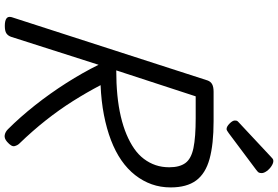

<svg xmlns="http://www.w3.org/2000/svg" viewBox="-212 -1014 1241 858"><g transform="rotate(90 409.0 -585.5)"><path d="M96 14Q74 14 63.5 7Q53 0 57 -16L340 -892Q345 -906 357 -912.5Q369 -919 391 -919H522Q625 -919 690.5 -901Q756 -883 787 -841Q818 -799 818 -727Q818 -682 804 -642.5Q790 -603 763 -568.5Q736 -534 697 -507Q658 -480 607 -460.5Q556 -441 494.5 -429Q433 -417 361 -414Q394 -351 432.5 -290Q471 -229 518 -169.5Q565 -110 622 -51Q630 -43 633.5 -29.5Q637 -16 614 4Q599 17 584.5 14.5Q570 12 558 0Q504 -54 451 -121Q398 -188 351.5 -261Q305 -334 270 -405L145 -14Q140 0 129.5 7Q119 14 96 14ZM295 -484Q354 -484 405.5 -489Q457 -494 501.5 -504.5Q546 -515 581.5 -530Q617 -545 644.5 -564Q672 -583 690.5 -607.5Q709 -632 718.5 -660Q728 -688 728 -721Q728 -767 709 -793Q690 -819 642 -829Q594 -839 508 -839H411ZM557 -977Q546 -977 532.5 -990.5Q519 -1004 519 -1014Q519 -1019 520 -1022.5Q521 -1026 528 -1032L681 -1175Q686 -1180 690 -1183Q694 -1186 700 -1186Q710 -1186 723 -1177.5Q736 -1169 745 -1156.5Q754 -1144 754 -1134Q754 -1127 752 -1122Q750 -1117 739 -1109L576 -987Q570 -983 565.5 -980Q561 -977 557 -977Z"/></g></svg>

Font: Playwrite DE LA
Style: Regular
Weight: 400
Designer: Veronika Burian, José Scaglione
Foundry: TypeTogether
Version: Version 1.002